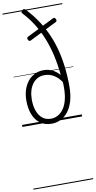

<svg xmlns="http://www.w3.org/2000/svg" viewBox="-173 -1213 950 1908"><g transform="rotate(-10 301.5 -259.0)"><path d="M294 19Q225 19 178.5 -15Q132 -49 108 -109.5Q84 -170 84 -250Q84 -309 100 -358.5Q116 -408 145.5 -444Q175 -480 215.5 -499.5Q256 -519 304 -519Q352 -519 392 -499.5Q432 -480 465 -442Q455 -549 433 -645Q411 -741 377 -824.5Q343 -908 298 -979Q253 -1050 197 -1109Q189 -1117 189.5 -1125Q190 -1133 200 -1142Q217 -1158 232 -1144Q289 -1085 336 -1017.5Q383 -950 419.5 -873Q456 -796 480.5 -709Q505 -622 517.5 -524Q530 -426 530 -317Q530 -232 511.5 -169Q493 -106 460 -64Q427 -22 384.5 -1.5Q342 19 294 19ZM294 -31Q330 -31 362.5 -47.5Q395 -64 420.5 -98.5Q446 -133 460.5 -187Q475 -241 475 -317Q475 -331 474.5 -344.5Q474 -358 473 -370Q440 -418 398 -443.5Q356 -469 304 -469Q265 -469 234.5 -452.5Q204 -436 182.5 -406.5Q161 -377 150 -337.5Q139 -298 139 -250Q139 -186 157 -136.5Q175 -87 209.5 -59Q244 -31 294 -31ZM232 -832Q223 -827 215.5 -830.5Q208 -834 203 -846Q199 -856 201 -862.5Q203 -869 213 -874L486 -1010Q505 -1020 515 -996Q519 -986 517 -979.5Q515 -973 506 -968ZM0 623H603V633H0ZM0 -20H603V0H0ZM0 -505H603V-500H0ZM0 -1143H603V-1133H0Z"/></g></svg>

Font: Playwrite CL Guides
Style: Regular
Weight: 400
Designer: Veronika Burian, José Scaglione
Foundry: TypeTogether
Version: Version 1.003